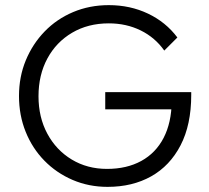

<svg xmlns="http://www.w3.org/2000/svg" viewBox="-20 -719 813 748"><path d="M399 9Q326 9 263 -18Q200 -45 153 -93Q106 -141 80 -205.5Q54 -270 54 -345Q54 -420 80.5 -484Q107 -548 154 -596.5Q201 -645 265 -672Q329 -699 404 -699Q487 -699 556.5 -666Q626 -633 671 -573L620 -522Q584 -573 528 -600.5Q472 -628 404 -628Q323 -628 261 -591.5Q199 -555 164.5 -491Q130 -427 130 -344Q130 -262 164.5 -198Q199 -134 259.5 -97.5Q320 -61 397 -61Q474 -61 530.5 -92Q587 -123 617.5 -182Q648 -241 649 -324L691 -293H390V-360H725V-349Q725 -233 683.5 -153Q642 -73 569 -32Q496 9 399 9Z"/></svg>

Font: Outfit Thin Light
Style: Regular
Weight: 300
Version: Version 1.100;gftools[0.9.27]